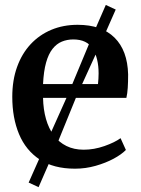

<svg xmlns="http://www.w3.org/2000/svg" viewBox="-20 -669 568 774"><path d="M282.5 11Q196 11 140 -26Q84 -63 56.8 -128.2Q29.5 -193.5 29.5 -278.5Q29.5 -345.5 48.8 -399Q68 -452.5 103.2 -490.5Q138.5 -528.5 186.8 -548.8Q235 -569 293 -569Q389.5 -569 441.8 -517.2Q494 -465.5 496.5 -369Q496.5 -338 495 -315Q493.5 -292 489.5 -274.5H153.5Q154.5 -227.5 165.5 -189Q176.5 -150.5 197 -123Q217.5 -95.5 247.8 -80.5Q278 -65.5 317.5 -65.5Q359 -65.5 401 -80.2Q443 -95 466 -112L487.5 -64.5Q470 -46.5 438 -29.2Q406 -12 365.5 -0.5Q325 11 282.5 11ZM153.5 -330H375Q376 -339.5 376.8 -351.5Q377.5 -363.5 377.5 -373Q377.5 -433.5 354.2 -471.8Q331 -510 275.5 -510Q250.5 -510 229.2 -501.2Q208 -492.5 191.8 -472Q175.5 -451.5 165.8 -416.8Q156 -382 153.5 -330ZM135.5 85.5 95.5 67 151 -58 254 -288 360 -542.5 406.5 -649 446.5 -630.5 399.5 -524 286.5 -276 190.5 -40.5Z"/></svg>

Font: Merriweather 20pt SemiBold
Style: Regular
Weight: 600
Version: Version 2.100